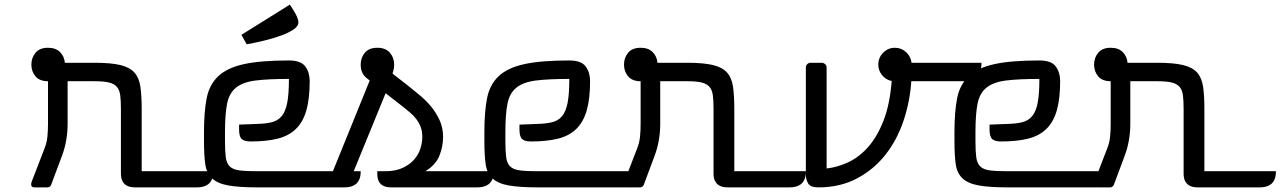

<svg xmlns="http://www.w3.org/2000/svg" viewBox="-20 -812 5549 832"><path d="M202 -12Q197 0 185 0H129Q115 0 115 -13Q115 -20 119 -29L173 -169Q183 -194 185.5 -220.5Q188 -247 188 -274V-460Q152 -460 134 -481Q116 -502 116 -532Q116 -562 134 -583.5Q152 -605 188 -605Q222 -605 240.5 -586Q259 -567 261 -540H391Q461 -540 502 -530Q543 -520 563 -497Q583 -474 588.5 -435.5Q594 -397 594 -340V-70H904Q904 -48 898 -34.5Q892 -21 882 -13.5Q872 -6 859.5 -3Q847 0 834 0H565Q554 0 543 -2.5Q532 -5 523.5 -11.5Q515 -18 509.5 -29.5Q504 -41 504 -60V-340Q504 -376 501 -399Q498 -422 486.5 -435.5Q475 -449 452.5 -454.5Q430 -460 391 -460H273V-274Q273 -240 267 -205Q261 -170 249 -138Z M955 -200Q955 -156 958.5 -130Q962 -104 976 -90.5Q990 -77 1018.5 -73.5Q1047 -70 1097 -70H1543Q1543 -48 1537 -34.5Q1531 -21 1521 -13.5Q1511 -6 1498.5 -3Q1486 0 1473 0H1097Q1015 0 968.5 -8.5Q922 -17 898.5 -39.5Q875 -62 869.5 -100.5Q864 -139 864 -200V-241Q864 -327 875.5 -386Q887 -445 925.5 -481.5Q964 -518 1036.5 -534Q1109 -550 1232 -550Q1284 -550 1303 -524Q1322 -498 1322 -461Q1322 -384 1307.5 -333.5Q1293 -283 1262 -253Q1231 -223 1182.5 -211Q1134 -199 1066 -199Q1039 -199 1027.5 -209.5Q1016 -220 1016 -251V-272L1095 -275Q1132 -276 1158 -282.5Q1184 -289 1200.5 -308.5Q1217 -328 1224.5 -366Q1232 -404 1232 -470Q1141 -470 1086.5 -463Q1032 -456 1002.5 -432Q973 -408 964 -362.5Q955 -317 955 -240ZM1026 -661 1236 -792 1249 -772Q1273 -735 1273 -715Q1273 -698 1251 -683.5Q1229 -669 1195.5 -657Q1162 -645 1122.5 -635.5Q1083 -626 1049 -620Z M1543 -532Q1543 -562 1561 -583.5Q1579 -605 1615 -605Q1651 -605 1669.5 -583.5Q1688 -562 1688 -532Q1688 -519 1685.5 -509.5Q1683 -500 1681 -493L1744 -444Q1769 -424 1797 -401Q1825 -378 1847.5 -351Q1870 -324 1885 -291Q1900 -258 1900 -219Q1900 -177 1884 -137Q1868 -97 1823 -70H2119Q2119 -48 2113 -34.5Q2107 -21 2097 -13.5Q2087 -6 2074.5 -3Q2062 0 2049 0H1675Q1664 0 1653 -2.5Q1642 -5 1633.5 -11.5Q1625 -18 1620 -29.5Q1615 -41 1615 -60V-70H1648Q1694 -70 1725 -84.5Q1756 -99 1775 -121Q1794 -143 1802 -169Q1810 -195 1810 -219Q1810 -243 1803 -261.5Q1796 -280 1784 -296Q1772 -312 1756 -325Q1740 -338 1723 -352L1651 -408L1489 -12Q1484 0 1472 0H1416Q1402 0 1402 -13Q1402 -20 1406 -29L1582 -463L1566 -476Q1543 -496 1543 -532Z M2170 -200Q2170 -156 2173.5 -130Q2177 -104 2191 -90.5Q2205 -77 2233.5 -73.5Q2262 -70 2312 -70H2758Q2758 -48 2752 -34.5Q2746 -21 2736 -13.5Q2726 -6 2713.5 -3Q2701 0 2688 0H2312Q2230 0 2183.5 -8.5Q2137 -17 2113.5 -39.5Q2090 -62 2084.5 -100.5Q2079 -139 2079 -200V-241Q2079 -327 2090.5 -386Q2102 -445 2140.5 -481.5Q2179 -518 2251.5 -534Q2324 -550 2447 -550Q2499 -550 2518 -524Q2537 -498 2537 -461Q2537 -384 2522.5 -333.5Q2508 -283 2477 -253Q2446 -223 2397.5 -211Q2349 -199 2281 -199Q2254 -199 2242.5 -209.5Q2231 -220 2231 -251V-272L2310 -275Q2347 -276 2373 -282.5Q2399 -289 2415.5 -308.5Q2432 -328 2439.5 -366Q2447 -404 2447 -470Q2356 -470 2301.5 -463Q2247 -456 2217.5 -432Q2188 -408 2179 -362.5Q2170 -317 2170 -240Z M2770 -12Q2765 0 2753 0H2697Q2683 0 2683 -13Q2683 -20 2687 -29L2741 -169Q2751 -194 2753.5 -220.5Q2756 -247 2756 -274V-460Q2720 -460 2702 -481Q2684 -502 2684 -532Q2684 -562 2702 -583.5Q2720 -605 2756 -605Q2790 -605 2808.5 -586Q2827 -567 2829 -540H2959Q3029 -540 3070 -530Q3111 -520 3131 -497Q3151 -474 3156.5 -435.5Q3162 -397 3162 -340V-70H3472Q3472 -48 3466 -34.5Q3460 -21 3450 -13.5Q3440 -6 3427.5 -3Q3415 0 3402 0H3133Q3122 0 3111 -2.5Q3100 -5 3091.5 -11.5Q3083 -18 3077.5 -29.5Q3072 -41 3072 -60V-340Q3072 -376 3069 -399Q3066 -422 3054.5 -435.5Q3043 -449 3020.5 -454.5Q2998 -460 2959 -460H2841V-274Q2841 -240 2835 -205Q2829 -170 2817 -138Z M3786 -532Q3786 -562 3807 -583.5Q3828 -605 3858 -605Q3886 -605 3906.5 -586Q3927 -567 3930 -540H4233Q4233 -496 4211 -478Q4189 -460 4163 -460H3929Q3923 -371 3895 -288Q3867 -205 3816.5 -141Q3766 -77 3693 -38.5Q3620 0 3526 0Q3492 0 3482 -17Q3472 -34 3472 -54V-520Q3472 -528 3478 -534Q3484 -540 3492 -540H3541Q3549 -540 3555.5 -534Q3562 -528 3562 -520V-82Q3609 -87 3656 -109Q3703 -131 3742 -175Q3781 -219 3808.5 -289Q3836 -359 3844 -461Q3819 -466 3802.5 -486Q3786 -506 3786 -532Z M4207 -200Q4207 -156 4210.5 -130Q4214 -104 4228 -90.5Q4242 -77 4270.5 -73.5Q4299 -70 4349 -70H4795Q4795 -48 4789 -34.5Q4783 -21 4773 -13.5Q4763 -6 4750.5 -3Q4738 0 4725 0H4349Q4267 0 4220.5 -8.5Q4174 -17 4150.5 -39.5Q4127 -62 4121.5 -100.5Q4116 -139 4116 -200V-241Q4116 -327 4127.5 -386Q4139 -445 4177.5 -481.5Q4216 -518 4288.5 -534Q4361 -550 4484 -550Q4536 -550 4555 -524Q4574 -498 4574 -461Q4574 -384 4559.5 -333.5Q4545 -283 4514 -253Q4483 -223 4434.5 -211Q4386 -199 4318 -199Q4291 -199 4279.5 -209.5Q4268 -220 4268 -251V-272L4347 -275Q4384 -276 4410 -282.5Q4436 -289 4452.5 -308.5Q4469 -328 4476.5 -366Q4484 -404 4484 -470Q4393 -470 4338.5 -463Q4284 -456 4254.5 -432Q4225 -408 4216 -362.5Q4207 -317 4207 -240Z M4807 -12Q4802 0 4790 0H4734Q4720 0 4720 -13Q4720 -20 4724 -29L4778 -169Q4788 -194 4790.5 -220.5Q4793 -247 4793 -274V-460Q4757 -460 4739 -481Q4721 -502 4721 -532Q4721 -562 4739 -583.5Q4757 -605 4793 -605Q4827 -605 4845.5 -586Q4864 -567 4866 -540H4996Q5066 -540 5107 -530Q5148 -520 5168 -497Q5188 -474 5193.5 -435.5Q5199 -397 5199 -340V-70H5509Q5509 -48 5503 -34.5Q5497 -21 5487 -13.5Q5477 -6 5464.5 -3Q5452 0 5439 0H5170Q5159 0 5148 -2.5Q5137 -5 5128.5 -11.5Q5120 -18 5114.5 -29.5Q5109 -41 5109 -60V-340Q5109 -376 5106 -399Q5103 -422 5091.5 -435.5Q5080 -449 5057.5 -454.5Q5035 -460 4996 -460H4878V-274Q4878 -240 4872 -205Q4866 -170 4854 -138Z"/></svg>

Font: Warnes
Style: Regular
Weight: 400
Designer: Eduardo Rodriguez Tunni
Foundry: Eduardo Rodriguez Tunni
Version: Version 1.001